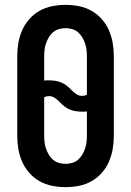

<svg xmlns="http://www.w3.org/2000/svg" viewBox="-20 -763 540 791"><path d="M250 8Q222 8 194.5 2.5Q167 -3 143 -16.5Q119 -30 100.5 -51Q82 -72 71 -97.5Q60 -123 55.5 -150Q51 -177 51 -205V-530Q51 -558 55.5 -585Q60 -612 71 -637.5Q82 -663 100.5 -684Q119 -705 143 -718.5Q167 -732 194.5 -737.5Q222 -743 250 -743Q278 -743 305.5 -737.5Q333 -732 357 -718.5Q381 -705 399.5 -684Q418 -663 429 -637.5Q440 -612 444.5 -585Q449 -558 449 -530V-205Q449 -177 444.5 -150Q440 -123 429 -97.5Q418 -72 399.5 -51Q381 -30 357 -16.5Q333 -3 305.5 2.5Q278 8 250 8ZM318 -368Q323 -368 328 -369Q333 -370 338 -373V-530Q338 -544 336.5 -557.5Q335 -571 330.5 -584Q326 -597 319 -609Q312 -621 301.5 -630Q291 -639 277.5 -643Q264 -647 250 -647Q236 -647 222.5 -643Q209 -639 198.5 -630Q188 -621 181 -609Q174 -597 169.5 -584Q165 -571 163.5 -557.5Q162 -544 162 -530V-431Q167 -432 172 -432Q177 -432 182 -432Q195 -432 208 -430Q221 -428 233 -423Q245 -418 255 -410Q265 -402 274 -392.5Q283 -383 294 -375.5Q305 -368 318 -368ZM250 -88Q264 -88 277.5 -92Q291 -96 301.5 -105Q312 -114 319 -126Q326 -138 330.5 -151Q335 -164 336.5 -177.5Q338 -191 338 -205V-304Q333 -303 328 -303Q323 -303 318 -303Q305 -303 292 -305Q279 -307 267 -312Q255 -317 245 -325Q235 -333 226 -342.5Q217 -352 206 -359.5Q195 -367 182 -367Q177 -367 172 -366Q167 -365 162 -362V-205Q162 -191 163.5 -177.5Q165 -164 169.5 -151Q174 -138 181 -126Q188 -114 198.5 -105Q209 -96 222.5 -92Q236 -88 250 -88Z"/></svg>

Font: Iosevka Algr
Style: Bold
Weight: 700
Monospace: yes
Designer: Belleve Invis
Foundry: Belleve Invis
Version: Version 26.0.2; ttfautohint (v1.8.3)